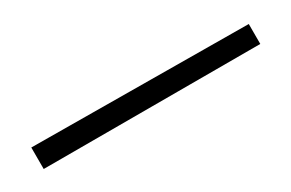

<svg xmlns="http://www.w3.org/2000/svg" viewBox="6 -155 716 472"><g transform="rotate(-30 364.5 80.5)"><path d="M57.1 49.8 671.9 54.2V110.8H57.1Z"/></g></svg>

Font: DimaThulth2
Style: Regular
Weight: 400
Designer: R.Balvardi
Foundry: R.Balvardi (R.Balvardi@gmail.com)
Version: Version 1.00;November 13, 2018;FontCreator 11.5.0.2427 64-bi